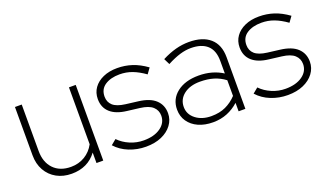

<svg xmlns="http://www.w3.org/2000/svg" viewBox="-57 -833 1987 1173"><g transform="rotate(-20 937.0 -246.0)"><path d="M254 10Q199 10 156.5 -13.5Q114 -37 90 -79.5Q66 -122 66 -178V-492H110V-190Q110 -117 151 -74Q192 -31 264 -31Q314 -31 354 -55Q394 -79 417 -122V-492H461V0H417V-68Q359 10 254 10Z M737 10Q680 10 628.5 -10.5Q577 -31 542 -70L576 -98Q606 -67 648.5 -49Q691 -31 737 -31Q805 -31 846.5 -60.5Q888 -90 888 -137Q888 -172 863 -195Q838 -218 782 -225L701 -235Q631 -243 594.5 -276Q558 -309 558 -364Q558 -405 580 -436Q602 -467 641.5 -484.5Q681 -502 733 -502Q783 -502 829 -487Q875 -472 922 -438L896 -402Q854 -432 815.5 -446.5Q777 -461 734 -461Q676 -461 639 -436.5Q602 -412 602 -364Q602 -328 626.5 -306Q651 -284 706 -277L786 -267Q860 -258 896 -224Q932 -190 932 -137Q932 -95 907 -61.5Q882 -28 838.5 -9Q795 10 737 10Z M1173 10Q1119 10 1078 -8.5Q1037 -27 1014 -60.5Q991 -94 991 -138Q991 -206 1044 -247.5Q1097 -289 1185 -289Q1273 -289 1341 -246V-328Q1341 -396 1304 -429.5Q1267 -463 1198 -463Q1164 -463 1127 -452Q1090 -441 1042 -416L1023 -455Q1070 -479 1113 -490.5Q1156 -502 1199 -502Q1288 -502 1336.5 -459.5Q1385 -417 1385 -336V0H1341V-55Q1307 -24 1265 -7Q1223 10 1173 10ZM1035 -139Q1035 -91 1075 -60Q1115 -29 1176 -29Q1229 -29 1269 -47.5Q1309 -66 1341 -100V-202Q1308 -227 1269 -239Q1230 -251 1180 -251Q1115 -251 1075 -220Q1035 -189 1035 -139Z M1659 10Q1602 10 1550.5 -10.5Q1499 -31 1464 -70L1498 -98Q1528 -67 1570.5 -49Q1613 -31 1659 -31Q1727 -31 1768.5 -60.5Q1810 -90 1810 -137Q1810 -172 1785 -195Q1760 -218 1704 -225L1623 -235Q1553 -243 1516.5 -276Q1480 -309 1480 -364Q1480 -405 1502 -436Q1524 -467 1563.5 -484.5Q1603 -502 1655 -502Q1705 -502 1751 -487Q1797 -472 1844 -438L1818 -402Q1776 -432 1737.5 -446.5Q1699 -461 1656 -461Q1598 -461 1561 -436.5Q1524 -412 1524 -364Q1524 -328 1548.5 -306Q1573 -284 1628 -277L1708 -267Q1782 -258 1818 -224Q1854 -190 1854 -137Q1854 -95 1829 -61.5Q1804 -28 1760.5 -9Q1717 10 1659 10Z"/></g></svg>

Font: Red Hat Display VF
Style: Regular
Weight: 300
Designer: Pentagram, MCKL
Foundry: Pentagram, MCKL
Version: Version 1.023